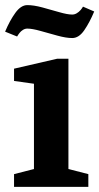

<svg xmlns="http://www.w3.org/2000/svg" viewBox="-30 -732 389 752"><path d="M25 0V-50L103 -70V-404L25 -415V-463L194 -502H238V-70L316 -50V0ZM253 -583Q229 -583 194.5 -592.5Q160 -602 128 -611Q96 -620 77 -620Q68 -620 60 -615Q52 -610 46.5 -603Q41 -596 37 -589L-10 -608Q8 -651 30 -681.5Q52 -712 77 -712Q102 -712 135.5 -703Q169 -694 201.5 -684.5Q234 -675 253 -675Q262 -675 270.5 -680Q279 -685 285.5 -692.5Q292 -700 295 -706L339 -687Q321 -644 300 -613.5Q279 -583 253 -583Z"/></svg>

Font: Manuale
Style: Bold
Weight: 700
Version: Version 1.002